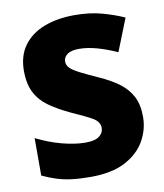

<svg xmlns="http://www.w3.org/2000/svg" viewBox="-83 -792 742 869"><g transform="rotate(-10 288.5 -357.0)"><path d="M544 -217Q544 -159 514.5 -107Q485 -55 423.5 -22.5Q362 10 264 10Q215 10 178.5 5.5Q142 1 110 -9Q78 -19 44 -35V-207Q102 -178 161 -162.5Q220 -147 268 -147Q311 -147 331 -162Q351 -177 351 -200Q351 -228 321.5 -245.5Q292 -263 222 -294Q169 -319 130 -346.5Q91 -374 70 -414Q49 -454 49 -515Q49 -584 83 -630.5Q117 -677 177.5 -700.5Q238 -724 318 -724Q388 -724 444 -708.5Q500 -693 544 -673L485 -524Q439 -545 394.5 -557.5Q350 -570 312 -570Q275 -570 257.5 -557Q240 -544 240 -524Q240 -507 253 -494Q266 -481 296.5 -465.5Q327 -450 380 -426Q432 -403 468.5 -375.5Q505 -348 524.5 -310.5Q544 -273 544 -217Z"/></g></svg>

Font: Noto Sans Syriac Eastern Black
Style: Regular
Weight: 900
Designer: Patrick Giasson and the Monotype Design Team
Foundry: Monotype Imaging Inc.
Version: Version 3.001; ttfautohint (v1.8.4.7-5d5b)